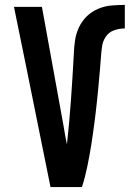

<svg xmlns="http://www.w3.org/2000/svg" viewBox="-20 -763 540 783"><path d="M314 0H186L87 -490L37 -735H151L240 -245Q243 -227 246 -209Q249 -191 253 -174Q263 -265 269.5 -357Q276 -449 281 -541V-543Q282 -571 286 -598.5Q290 -626 302 -651.5Q314 -677 334 -696.5Q354 -716 380 -727Q406 -738 434 -740.5Q462 -743 489 -743V-647Q467 -647 445.5 -639.5Q424 -632 411.5 -613.5Q399 -595 396 -572.5Q393 -550 391.5 -528Q390 -506 388 -483.5Q386 -461 384 -439Q382 -417 380 -395Q378 -373 375.5 -350.5Q373 -328 370.5 -306Q368 -284 365 -262Q362 -240 359 -218Q356 -196 352.5 -174Q349 -152 345 -130Q341 -108 336.5 -86Q332 -64 326.5 -42.5Q321 -21 314 0Z"/></svg>

Font: Iosevka Custom
Style: Bold
Weight: 700
Monospace: yes
Designer: Belleve Invis
Foundry: Belleve Invis
Version: Version 30.3.3; ttfautohint (v1.8.3)